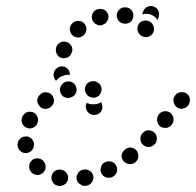

<svg xmlns="http://www.w3.org/2000/svg" viewBox="-20 -600 657 644"><path d="M196 19Q201 16 204 12Q207 7 208 2Q210 -9 204 -19Q198 -28 187 -30L186 -31Q180 -32 175 -31Q169 -30 165 -27Q160 -24 157 -19Q154 -15 153 -9Q151 2 157 11Q163 21 174 23H175Q181 25 186 23Q192 22 196 19ZM293 -9Q292 -15 289 -19Q286 -24 281 -27Q277 -30 271 -31Q266 -32 261 -31H259Q254 -30 249 -27Q245 -24 242 -20Q239 -15 237 -10Q236 -5 237 1Q238 6 241 11Q244 15 249 18Q253 21 258 23Q264 24 269 23H270Q282 21 288 11Q295 2 293 -9ZM370 -44Q368 -49 364 -52Q360 -56 354 -58Q349 -59 344 -59Q338 -59 333 -56H332Q322 -51 319 -40Q315 -29 320 -19Q322 -14 327 -10Q331 -7 336 -5Q341 -3 346 -4Q352 -4 357 -6L358 -7Q368 -12 372 -23Q375 -33 370 -44ZM126 -22Q134 -31 133 -42Q133 -53 124 -61V-62Q115 -69 104 -69Q92 -69 85 -60Q77 -52 78 -40Q78 -29 86 -21L87 -20Q96 -13 107 -13Q118 -14 126 -22ZM438 -95Q435 -99 430 -102Q425 -104 420 -105Q414 -106 409 -104Q404 -102 400 -99L399 -98Q390 -91 388 -80Q387 -69 394 -60Q398 -55 403 -53Q407 -50 413 -50Q418 -49 423 -50Q429 -52 433 -55L434 -56Q443 -63 444 -75Q445 -86 438 -95ZM70 -87Q81 -88 88 -97Q95 -106 94 -117V-119Q93 -124 90 -129Q88 -134 83 -137Q79 -140 74 -142Q68 -143 63 -142Q58 -142 53 -139Q48 -136 45 -132Q41 -128 40 -122Q38 -117 39 -112V-110Q41 -99 50 -92Q59 -85 70 -87ZM498 -155Q494 -159 489 -161Q484 -163 478 -163Q473 -163 468 -161Q463 -158 459 -154L458 -153Q450 -145 451 -134Q451 -122 459 -115Q463 -111 468 -109Q473 -107 479 -107Q484 -107 489 -109Q494 -112 498 -116H499Q507 -125 506 -136Q506 -148 498 -155ZM68 -172Q73 -170 79 -169Q84 -169 89 -171Q95 -173 99 -177Q103 -180 105 -185V-186Q110 -197 106 -207Q102 -218 92 -223Q87 -225 81 -225Q76 -226 71 -224Q66 -222 62 -218Q58 -214 55 -209V-208Q50 -198 54 -187Q58 -177 68 -172ZM562 -202Q562 -207 559 -212Q556 -217 552 -221Q543 -228 532 -227Q521 -226 513 -217V-216Q509 -212 508 -206Q506 -201 507 -196Q507 -190 510 -186Q512 -181 516 -177Q525 -170 537 -171Q548 -172 555 -181L556 -182Q559 -186 561 -191Q563 -196 562 -202ZM323 -246Q323 -249 322 -252Q321 -255 319 -257Q315 -255 311 -253Q302 -250 291 -250Q282 -250 273 -254Q273 -254 273 -254Q272 -255 271 -255Q269 -251 268 -247Q267 -242 268 -238Q270 -227 279 -220Q288 -213 299 -215Q300 -215 301 -215Q312 -217 319 -226Q325 -235 323 -246ZM111 -246Q118 -236 129 -235Q140 -234 149 -240L150 -241Q155 -245 157 -249Q160 -254 161 -259Q162 -265 160 -270Q159 -275 155 -280Q152 -284 147 -287Q143 -290 137 -290Q132 -291 126 -290Q121 -288 117 -285L116 -284Q107 -277 105 -266Q104 -255 111 -246ZM617 -264Q617 -270 615 -275Q613 -280 609 -284Q601 -291 590 -291Q578 -291 570 -283L569 -282Q566 -278 563 -273Q561 -268 562 -263Q562 -257 564 -252Q566 -247 570 -243Q578 -235 589 -235Q601 -236 609 -244L610 -245Q613 -249 615 -254Q617 -259 617 -264ZM182 -292Q185 -281 194 -275Q204 -270 215 -272L216 -273Q228 -276 233 -285Q239 -295 236 -306Q233 -317 224 -323Q214 -329 203 -326H202Q191 -323 185 -313Q179 -303 182 -292ZM267 -311Q262 -301 267 -290Q271 -280 281 -275Q282 -275 282 -275Q292 -270 303 -274Q314 -278 318 -289Q323 -299 319 -310Q315 -321 304 -325Q304 -326 303 -326Q292 -330 282 -326Q271 -322 267 -311ZM196 -347 197 -348Q206 -350 215 -349Q215 -350 215 -351Q215 -352 215 -353L214 -354Q213 -365 204 -372Q194 -379 183 -377Q178 -376 173 -373Q168 -370 165 -366Q162 -362 161 -356Q159 -351 160 -346V-344Q161 -340 163 -336Q165 -332 168 -329Q173 -335 179 -340Q187 -345 196 -347ZM185 -406Q196 -403 206 -407Q217 -412 220 -423L221 -424Q225 -435 220 -445Q215 -455 204 -459Q193 -463 183 -458Q173 -453 169 -443V-442Q165 -431 170 -420Q174 -410 185 -406ZM214 -503Q214 -498 216 -493Q217 -488 221 -484Q225 -479 230 -477Q235 -475 240 -474Q245 -474 251 -476Q256 -478 260 -481L261 -482Q269 -490 270 -501Q270 -513 263 -521Q255 -530 244 -530Q233 -531 224 -523L223 -522Q219 -519 217 -514Q214 -509 214 -503ZM476 -530Q471 -532 466 -531Q460 -531 455 -528Q445 -523 442 -512Q439 -501 444 -491Q449 -481 460 -477Q470 -473 481 -478Q491 -483 495 -493Q499 -504 494 -514Q493 -515 493 -517Q490 -522 486 -525Q482 -529 476 -530ZM289 -535Q290 -530 294 -526Q297 -521 302 -519Q307 -516 312 -515Q318 -515 323 -516L324 -517Q335 -520 340 -530Q346 -540 343 -551Q341 -556 338 -560Q334 -565 330 -567Q325 -570 319 -570Q314 -571 309 -569H307Q297 -566 291 -556Q286 -546 289 -535ZM372 -553Q370 -542 376 -533Q383 -523 394 -521H395Q406 -519 416 -525Q425 -532 427 -543Q429 -554 423 -563Q417 -573 405 -575H404Q393 -577 384 -571Q374 -564 372 -553ZM463 -553Q460 -553 457 -552L460 -561Q462 -566 466 -571Q469 -575 474 -577Q479 -579 485 -580Q490 -580 495 -578Q506 -575 511 -564Q516 -554 512 -543L509 -533Q505 -538 501 -542Q493 -549 483 -552Q473 -555 463 -553Z"/></svg>

Font: FRB American Cursive Guidelines Dotted Ultra
Style: Bold Italic
Weight: 1000
Italic angle: -25°
Version: Version 2.0;Modular Font Editor K font №1